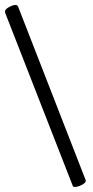

<svg xmlns="http://www.w3.org/2000/svg" viewBox="-54 -744 375 772"><path d="M246.1 7.8Q240.7 7.8 238.8 3.9L-32.2 -689.9Q-34.2 -695.8 -34.2 -696.8Q-34.2 -706.5 -18.1 -715.3Q-2 -724.1 8.8 -724.1Q16.1 -724.1 19 -716.8L290 -21Q291 -19 291 -17.1Q291 -8.8 274.9 -0.5Q258.8 7.8 246.1 7.8Z"/></svg>

Font: Junicode SmCond Medium
Style: Italic
Weight: 500
Width: 4
Italic angle: -11°
Designer: Peter S. Baker
Version: Version 2.206